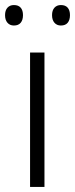

<svg xmlns="http://www.w3.org/2000/svg" viewBox="-31 -740 297 760"><path d="M145 0H88V-532H145ZM-11 -680Q-11 -699 -1.5 -709.5Q8 -720 24 -720Q42 -720 51 -709.5Q60 -699 60 -680Q60 -661 51 -650Q42 -639 24 -639Q8 -639 -1.5 -650Q-11 -661 -11 -680ZM175 -680Q175 -699 184.5 -709.5Q194 -720 210 -720Q228 -720 237 -709.5Q246 -699 246 -680Q246 -661 237 -650Q228 -639 210 -639Q194 -639 184.5 -650Q175 -661 175 -680Z"/></svg>

Font: Noto Sans Thai Light
Style: Regular
Weight: 300
Designer: Monotype Design Team
Foundry: Monotype Imaging Inc.
Version: Version 2.001